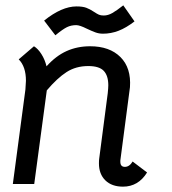

<svg xmlns="http://www.w3.org/2000/svg" viewBox="-20 -687 645 718"><path d="M530 -42Q497 11 440 11Q398 11 374 -12.5Q350 -36 350 -76Q350 -88 351 -94L383 -339Q385 -359 385 -368Q385 -404 368 -422Q351 -440 310 -440Q264 -440 229 -417.5Q194 -395 155 -349L108 1H28L75 -352Q77 -376 77 -385Q77 -438 50 -465L107 -514Q122 -505 135 -484.5Q148 -464 154 -439Q189 -478 229 -496Q269 -514 317 -514Q390 -514 430.5 -473.5Q471 -433 466 -361L430 -87V-82Q430 -63 447 -63Q464 -63 476 -83ZM266 -663Q289 -663 302.5 -658Q316 -653 331 -643Q343 -635 350 -632Q357 -629 368 -629Q384 -629 400.5 -638.5Q417 -648 441 -667L483 -607Q452 -583 423.5 -572Q395 -561 365 -561Q350 -561 336.5 -566Q323 -571 304 -580Q278 -593 265 -593Q246 -593 230.5 -585.5Q215 -578 187 -555L145 -610Q211 -663 266 -663Z"/></svg>

Font: Bellota
Style: Bold Italic
Weight: 700
Italic angle: -7.5°
Designer: Kemie Guaida
Foundry: Kemie Guaida
Version: Version 4.001